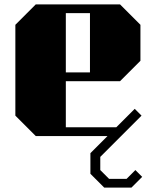

<svg xmlns="http://www.w3.org/2000/svg" viewBox="-20 -620 700 875"><path d="M628 186 579 235H455L392 172V78L470 0H143L50 -93V-507L143 -600H527L620 -507V-343L527 -250H280V-40H510L594 -124L625 -93L532 0L437 95V155L477 195H557L597 155ZM280 -290H390V-560H280Z"/></svg>

Font: Kumar One
Style: Regular
Weight: 400
Designer: Parimal Parmar
Foundry: Indian Type Foundry
Version: Version 1.000;PS 1.000;hotconv 1.0.88;makeotf.lib2.5.647800